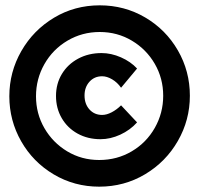

<svg xmlns="http://www.w3.org/2000/svg" viewBox="-20 -709 747 720"><path d="M692 -350Q692 -259 647 -180.5Q602 -102 524 -55.5Q446 -9 352 -9Q259 -9 181.5 -55Q104 -101 59.5 -179Q15 -257 15 -348Q15 -439 60 -517.5Q105 -596 182.5 -642.5Q260 -689 354 -689Q447 -689 524.5 -643.5Q602 -598 647 -520Q692 -442 692 -350ZM115 -348Q115 -283 146.5 -228.5Q178 -174 232 -141.5Q286 -109 352 -109Q419 -109 474 -141.5Q529 -174 560.5 -229.5Q592 -285 592 -350Q592 -415 560.5 -469.5Q529 -524 474.5 -556.5Q420 -589 354 -589Q288 -589 233 -556.5Q178 -524 146.5 -468.5Q115 -413 115 -348ZM363 -423Q334 -423 315.5 -402.5Q297 -382 297 -351Q297 -319 315.5 -298.5Q334 -278 363 -278Q380 -278 399 -288Q418 -298 434 -314L494 -250Q468 -221 431 -204Q394 -187 357 -187Q309 -187 271 -208Q233 -229 211.5 -266Q190 -303 190 -349Q190 -395 212 -431.5Q234 -468 273 -489Q312 -510 361 -510Q397 -510 433.5 -494Q470 -478 494 -452L434 -380Q420 -400 400.5 -411.5Q381 -423 363 -423Z"/></svg>

Font: Gontserrat Black
Style: Regular
Weight: 900
Designer: Julieta Ulanovsky
Foundry: Julieta Ulanovsky
Version: Version 6.001